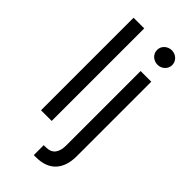

<svg xmlns="http://www.w3.org/2000/svg" viewBox="-297 -806 1067 1067"><g transform="rotate(45 237.0 -272.5)"><path d="M224.4 204.5V126.4H240.1Q278.4 126.4 296.2 103.9Q313.9 81.3 313.9 39.8V-545.5H397.7V39.8Q397.7 78.1 388 108.7Q378.2 139.2 358.8 160.5Q339.5 181.8 310.2 193.2Q280.9 204.5 241.5 204.5ZM160.5 -727.3V0H76.7V-727.3ZM295.5 -693.2Q295.5 -705.6 300.2 -715.9Q305 -726.2 313.4 -733.8Q321.7 -741.5 332.6 -745.7Q343.4 -750 355.1 -750Q367.2 -750 378 -745.7Q388.8 -741.5 397 -733.8Q405.2 -726.2 410 -715.9Q414.8 -705.6 414.8 -693.2Q414.8 -681.1 410 -670.6Q405.2 -660.2 397 -652.5Q388.8 -644.9 378 -640.6Q367.2 -636.4 355.1 -636.4Q343.4 -636.4 332.6 -640.6Q321.7 -644.9 313.4 -652.5Q305 -660.2 300.2 -670.6Q295.5 -681.1 295.5 -693.2Z"/></g></svg>

Font: Inter P
Style: Regular
Weight: 400
Designer: Rasmus Andersson
Foundry: rsms
Version: Version 3.018;git-588b23468